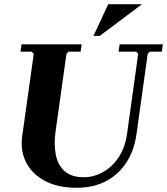

<svg xmlns="http://www.w3.org/2000/svg" viewBox="-20 -880 792 910"><path d="M547 -670H752L747 -635H690L680 -625L627 -245Q616 -166 578.5 -109Q541 -52 481.5 -21Q422 10 344 10Q254 10 193 -22.5Q132 -55 104 -110Q76 -165 85 -233L140 -625L130 -635H77L82 -670H367L362 -635H305L295 -625L243 -255Q235 -195 244.5 -146.5Q254 -98 286 -69Q318 -40 377 -40Q424 -40 467.5 -64Q511 -88 542 -134Q573 -180 582 -245L635 -625L625 -635H542ZM653 -860 453 -710H423L493 -860Z"/></svg>

Font: Brygada 1918
Style: Bold Italic
Weight: 700
Italic angle: -8°
Designer: Mateusz Machalski | Borys Kosmynka | Przemek Hoffer
Foundry: NIEPODLEGLA 2018
Version: Version 3.006